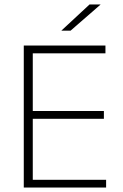

<svg xmlns="http://www.w3.org/2000/svg" viewBox="-20 -844 552 864"><path d="M87 0V-639H127.5V0ZM99.5 0V-35H457.5V0ZM109.5 -309.5V-344.5H447.5V-309.5ZM98.5 -604V-639H454.5V-604ZM383 -824H432V-823L297.5 -706H256.5V-706.5Z"/></svg>

Font: Anek Gurmukhi ExtraLight
Style: Regular
Weight: 250
Designer: Sarang Kulkarni (Gurmukhi), Yesha Goshar (Latin)
Foundry: Ek Type
Version: Version 1.003